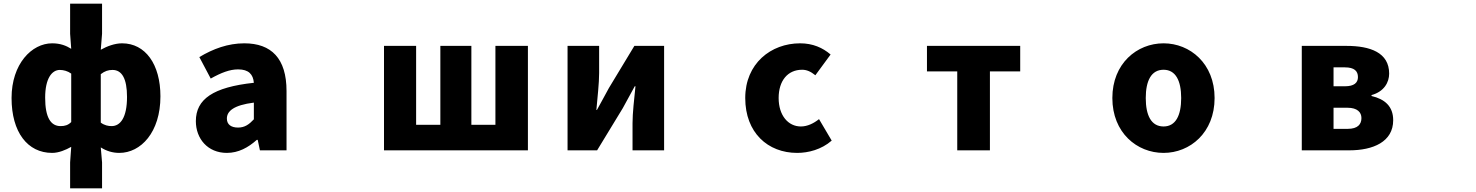

<svg xmlns="http://www.w3.org/2000/svg" viewBox="-20 -779 8040 1046"><path d="M368 21 362 106V247H536V106L529 24C560 44 594 54 630 54C747 54 854 -58 854 -254C854 -429 772 -543 645 -543C605 -543 563 -527 529 -508L536 -595V-759H362V-595L368 -513C341 -530 309 -543 264 -543C153 -543 43 -431 43 -245C43 -59 130 54 264 54C300 54 338 38 368 21ZM226 -247C226 -352 263 -398 306 -398C326 -398 349 -392 368 -378V-114C351 -97 333 -92 310 -92C257 -92 226 -138 226 -247ZM529 -111V-375C551 -392 570 -398 593 -398C644 -398 672 -351 672 -251C672 -137 635 -92 588 -92C570 -92 549 -96 529 -111Z M1216 54C1279 54 1332 25 1379 -17H1384L1396 40H1541V-283C1541 -461 1458 -543 1311 -543C1222 -543 1141 -513 1066 -468L1128 -351C1185 -383 1232 -401 1277 -401C1335 -401 1359 -374 1363 -328C1141 -304 1047 -239 1047 -119C1047 -24 1111 54 1216 54ZM1216 -133C1216 -173 1252 -206 1363 -220V-129C1337 -101 1313 -84 1277 -84C1240 -84 1216 -100 1216 -133Z M2072 -529V40H2856V-529H2679V-99H2548V-529H2379V-99H2247V-529Z M3072 -529V40H3233L3373 -190C3391 -222 3419 -275 3438 -309H3442C3435 -239 3426 -164 3426 -108V40H3598V-529H3436L3297 -299C3280 -266 3250 -214 3232 -180H3229C3235 -249 3244 -325 3244 -381V-529Z M4323 54C4383 54 4455 36 4511 -13L4442 -130C4413 -107 4379 -90 4343 -90C4274 -90 4222 -150 4222 -245C4222 -339 4271 -399 4350 -399C4374 -399 4396 -390 4422 -369L4505 -482C4462 -519 4408 -543 4339 -543C4180 -543 4040 -433 4040 -245C4040 -56 4163 54 4323 54Z M5195 -390V40H5373V-390H5538V-529H5030V-390Z M6319 54C6463 54 6597 -56 6597 -245C6597 -433 6463 -543 6319 -543C6174 -543 6040 -433 6040 -245C6040 -56 6174 54 6319 54ZM6222 -245C6222 -339 6252 -399 6319 -399C6385 -399 6415 -339 6415 -245C6415 -150 6385 -90 6319 -90C6252 -90 6222 -150 6222 -245Z M7316 -529H7072V40H7331C7460 40 7570 -6 7570 -124C7570 -200 7524 -239 7452 -256V-261C7521 -280 7548 -331 7548 -378C7548 -493 7444 -529 7316 -529ZM7245 -77V-192H7321C7375 -192 7397 -167 7397 -136C7397 -102 7377 -77 7322 -77ZM7245 -309V-412H7307C7358 -412 7378 -392 7378 -359C7378 -328 7357 -309 7307 -309Z"/></svg>

Font: コーポレート・ロゴ ver3 Bold
Style: Regular
Weight: 700
Designer: [KANA_main] LOGOTYPE.JP [Source Han Sans] Ryoko NISHIZUKA 西塚涼子 (kana, bopomofo & ideographs); Paul D. Hunt (Latin, Greek
Version: Version 12.001;FEAKit 1.0